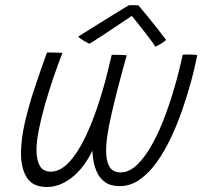

<svg xmlns="http://www.w3.org/2000/svg" viewBox="-20 -734 800 750"><path d="M163.5 -3.5Q108.5 -3.5 85.2 -39.8Q62 -76 62 -135.5Q62 -189 77 -254.8Q92 -320.5 115.5 -391Q139 -461.5 163.5 -529Q175 -529 194 -528.8Q213 -528.5 224 -527.5Q206.5 -483 188.8 -431Q171 -379 156 -326.5Q141 -274 131.8 -227.5Q122.5 -181 122.5 -147.5Q122.5 -109 135.5 -86.2Q148.5 -63.5 178.5 -63.5Q210.5 -63.5 240.2 -91Q270 -118.5 297 -167.2Q324 -216 347.8 -280.2Q371.5 -344.5 391.5 -418.5Q397 -439 404.2 -469.2Q411.5 -499.5 416.5 -520Q424 -520 435.2 -519.8Q446.5 -519.5 457.8 -519.2Q469 -519 475 -518Q456 -450.5 441.5 -394.2Q427 -338 416.5 -292.5Q406 -247 400.2 -210.5Q394.5 -174 394.5 -145.5Q394.5 -106.5 407.2 -83.5Q420 -60.5 451 -60.5Q485 -60.5 516.8 -91.5Q548.5 -122.5 577 -175Q605.5 -227.5 629.2 -293.2Q653 -359 671.5 -428Q676.5 -445.5 683.2 -474.2Q690 -503 694 -520.5Q700.5 -521 706.8 -521Q713 -521 719.5 -521Q726.5 -521 735 -520.5Q743.5 -520 750.5 -519Q747.5 -503.5 743.5 -485.5Q739.5 -467.5 735.2 -449.8Q731 -432 726.5 -416Q712 -362.5 692.2 -305.5Q672.5 -248.5 647.5 -195.5Q622.5 -142.5 592 -100Q561.5 -57.5 525.5 -32.2Q489.5 -7 447.5 -7Q411.5 -7 390 -22.8Q368.5 -38.5 357.5 -64Q346.5 -89.5 343 -119.8Q339.5 -150 339.5 -179.5L360 -199Q349.5 -159.5 329.8 -124Q310 -88.5 284 -61.5Q258 -34.5 227 -19Q196 -3.5 163.5 -3.5ZM521 -713Q537 -694.5 556.2 -670.5Q575.5 -646.5 594.8 -622.2Q614 -598 629 -578Q619.5 -569.5 608.5 -563Q597.5 -556.5 587 -551.5Q578.5 -565 563.8 -584.5Q549 -604 533.5 -623.8Q518 -643.5 506.2 -658Q494.5 -672.5 491.5 -675.5H500Q495.5 -672.5 474.8 -658.5Q454 -644.5 426.2 -626Q398.5 -607.5 372.2 -590.2Q346 -573 329.5 -563Q325.5 -565 316 -570Q306.5 -575 297.8 -581Q289 -587 285.5 -591Q311 -607 341.2 -626Q371.5 -645 400.8 -663Q430 -681 452.2 -694.8Q474.5 -708.5 483.5 -713.5Q488 -713.5 494.8 -713.8Q501.5 -714 508.8 -713.8Q516 -713.5 521 -713Z"/></svg>

Font: Grandstander Thin ExtraLight
Style: Italic
Weight: 250
Italic angle: -15°
Version: Version 1.200